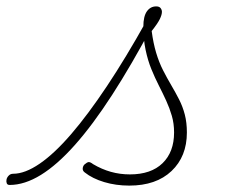

<svg xmlns="http://www.w3.org/2000/svg" viewBox="-189 -561 759 600"><path d="M-159 17Q-166 17 -168 11.5Q-170 6 -168.5 -0.5Q-167 -7 -161.5 -12.5Q-156 -18 -148 -18Q-111 -18 -65 -49.5Q-19 -81 33.5 -142Q86 -203 145 -291.5Q204 -380 267 -493L288 -482Q222 -358 161.5 -264.5Q101 -171 45.5 -108.5Q-10 -46 -61 -14.5Q-112 17 -159 17ZM215 19Q173 19 136.5 8Q100 -3 76 -22Q69 -27 69.5 -34.5Q70 -42 75 -47Q83 -54 88 -54.5Q93 -55 102 -48Q129 -32 157.5 -24Q186 -16 217 -16Q283 -16 319 -51Q355 -86 355 -147Q355 -175 348 -199Q341 -223 330.5 -246Q320 -269 307.5 -293.5Q295 -318 284 -345Q273 -372 266 -405Q259 -438 259 -478Q259 -510 270 -525.5Q281 -541 299 -541Q309 -541 313 -535.5Q317 -530 317 -524Q317 -515 310.5 -501.5Q304 -488 285 -464Q290 -426 299 -396Q308 -366 320.5 -341.5Q333 -317 346 -295Q359 -273 370.5 -250.5Q382 -228 388.5 -203Q395 -178 395 -147Q395 -72 347 -26.5Q299 19 215 19Z"/></svg>

Font: Playwrite CU Thin
Style: Regular
Weight: 250
Designer: Veronika Burian, José Scaglione
Foundry: TypeTogether
Version: Version 1.002